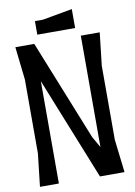

<svg xmlns="http://www.w3.org/2000/svg" viewBox="-108 -1101 824 1170"><g transform="rotate(-10 303.5 -516.0)"><path d="M421 -916V-1033L237 -1000H187V-916ZM447 -864V-175L408 -243L159 -864H42L65 -660V-203L42 0H159V-633L413 1H565L541 -203V-661L564 -864Z"/></g></svg>

Font: BackOut Medium
Style: Regular
Weight: 500
Designer: Frank Adebiaye
Foundry: Velvetyne Type Foundry
Version: Version 2.000;hotconv 1.0.109;makeotfexe 2.5.65596